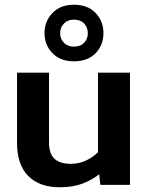

<svg xmlns="http://www.w3.org/2000/svg" viewBox="-20 -781 627 811"><path d="M292 -522Q235 -522 201.5 -556.5Q168 -591 168 -641Q168 -691 201.5 -726Q235 -761 292 -761Q351 -761 384 -726Q417 -691 417 -641Q417 -591 384 -556.5Q351 -522 292 -522ZM292 -584Q320 -584 335.5 -600.5Q351 -617 351 -641Q351 -665 335.5 -681.5Q320 -698 292 -698Q266 -698 250 -681.5Q234 -665 234 -641Q234 -617 250 -600.5Q266 -584 292 -584ZM232 10Q147 10 99.5 -37.5Q52 -85 52 -177V-474H187V-180Q187 -132 210 -110.5Q233 -89 279 -89Q314 -89 343.5 -103Q373 -117 394 -138V-474H529V0H404L399 -45Q369 -21 328.5 -5.5Q288 10 232 10Z"/></svg>

Font: Kanit Medium
Style: Regular
Weight: 500
Designer: Katatrad Team
Foundry: CadsonDemak
Version: Version 2.000; ttfautohint (v1.8.3)